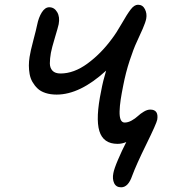

<svg xmlns="http://www.w3.org/2000/svg" viewBox="-20 -631 720 818"><path d="M496.1 167Q474.6 167 466.3 149.2Q458 131.3 462.9 106.9Q466.3 87.9 482.7 49.6Q499 11.2 518.1 -25.9Q500 -18.1 481 -18.1Q419.9 -18.1 403.3 -72.8Q386.7 -127.4 411.1 -244.1Q418.5 -285.2 432.1 -330.1Q320.8 -228 221.2 -228Q194.8 -228 173.8 -234.9Q152.8 -241.7 139.9 -254.2Q127 -266.6 118.2 -282Q109.4 -297.4 106.2 -315.7Q103 -334 103 -351.8Q103 -369.6 106 -388.2Q109.4 -411.6 122.1 -459.5Q134.8 -507.3 138.2 -524.9Q144.5 -556.6 158.2 -578.4Q171.9 -600.1 189.9 -600.1Q211.4 -600.1 223.6 -579.3Q235.8 -558.6 230 -527.8Q227.1 -514.2 213.9 -470.5Q200.7 -426.8 196.8 -405.8Q192.4 -380.9 192.4 -361.3Q192.4 -341.8 203.6 -329.8Q214.8 -317.9 237.8 -317.9Q294.9 -317.9 352.5 -360.1Q410.2 -402.3 456.1 -464.8Q475.1 -489.3 498.3 -530Q521.5 -570.8 536.9 -590.8Q552.2 -610.8 567.9 -610.8Q587.9 -610.8 597.4 -592Q606.9 -573.2 603 -551.8Q600.1 -536.1 588.1 -508.5Q576.2 -481 562.5 -451.9Q548.8 -422.9 532.2 -372.3Q515.6 -321.8 504.9 -266.1Q498 -231.9 494.1 -206.1Q490.2 -180.2 489.5 -157Q488.8 -133.8 494.1 -121.3Q499.5 -108.9 511.2 -108.9Q525.4 -108.9 540.8 -117.4Q556.2 -126 567.4 -136.5Q578.6 -147 593 -155.5Q607.4 -164.1 620.1 -164.1Q656.7 -164.1 649.9 -121.1Q646.5 -104 603.5 -16.6Q560.5 70.8 543 118.2Q526.4 167 496.1 167Z"/></svg>

Font: Shantell Sans Irregular
Style: Italic
Weight: 400
Italic angle: -11.31°
Designer: Stephen Nixon, Anya Danilova, Shantell Martin
Foundry: Arrow Type
Version: Version 1.006;[9816181b4]